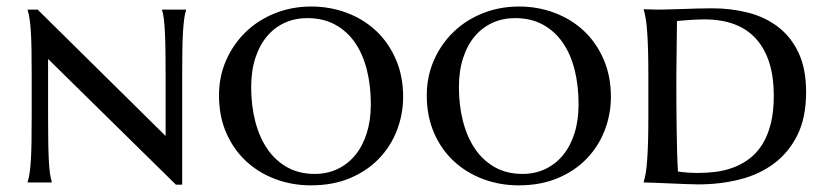

<svg xmlns="http://www.w3.org/2000/svg" viewBox="-20 -554 2507 583"><path d="M533.2 6.8H514.2L126 -375V-201.2Q126 -157.2 126.5 -124.5Q127 -91.8 128.2 -68.1Q129.4 -44.4 131.6 -28.3Q133.8 -12.2 137.2 -2V0H64V-2Q67.4 -12.2 69.8 -28.3Q72.3 -44.4 73.7 -68.1Q75.2 -91.8 75.7 -124.5Q76.2 -157.2 76.2 -201.2V-324.2Q76.2 -368.2 75.7 -400.6Q75.2 -433.1 73.7 -456.8Q72.3 -480.5 69.8 -496.6Q67.4 -512.7 64 -522.9V-524.9H94.2L482.9 -141.1V-324.2Q482.9 -368.2 482.4 -400.6Q481.9 -433.1 480.7 -456.8Q479.5 -480.5 477.5 -496.6Q475.6 -512.7 472.2 -522.9V-524.9H544.9V-522.9Q541.5 -512.7 539.3 -496.6Q537.1 -480.5 535.6 -456.8Q534.2 -433.1 533.7 -400.6Q533.2 -368.2 533.2 -324.2Z M645 -264.2Q645 -321.8 666.7 -371.1Q688.5 -420.4 726.1 -456.8Q763.7 -493.2 814.9 -513.7Q866.2 -534.2 924.8 -534.2Q982.4 -534.2 1033.4 -514.9Q1084.5 -495.6 1122.3 -460Q1160.2 -424.3 1182.1 -373.5Q1204.1 -322.8 1204.1 -259.8Q1204.1 -207.5 1185.5 -158.9Q1167 -110.4 1131.3 -73Q1095.7 -35.6 1043.5 -13.4Q991.2 8.8 923.8 8.8Q866.7 8.8 815.9 -10.3Q765.1 -29.3 727.1 -64.7Q689 -100.1 667 -150.6Q645 -201.2 645 -264.2ZM936 -25.9Q973.1 -25.9 1004.4 -40.5Q1035.6 -55.2 1058.3 -82.5Q1081.1 -109.9 1093.5 -149.2Q1106 -188.5 1106 -237.8Q1106 -293.9 1094 -341.8Q1082 -389.6 1057.9 -424.6Q1033.7 -459.5 997.6 -479.2Q961.4 -499 913.1 -499Q876 -499 844.7 -484.9Q813.5 -470.7 790.8 -443.8Q768.1 -417 755.4 -377.9Q742.7 -338.9 742.7 -289.1Q742.7 -233.4 755.1 -185.3Q767.6 -137.2 791.7 -101.8Q815.9 -66.4 852.1 -46.1Q888.2 -25.9 936 -25.9Z M1275.9 -264.2Q1275.9 -321.8 1297.6 -371.1Q1319.3 -420.4 1356.9 -456.8Q1394.5 -493.2 1445.8 -513.7Q1497.1 -534.2 1555.7 -534.2Q1613.3 -534.2 1664.3 -514.9Q1715.3 -495.6 1753.2 -460Q1791 -424.3 1813 -373.5Q1835 -322.8 1835 -259.8Q1835 -207.5 1816.4 -158.9Q1797.9 -110.4 1762.2 -73Q1726.6 -35.6 1674.3 -13.4Q1622.1 8.8 1554.7 8.8Q1497.6 8.8 1446.8 -10.3Q1396 -29.3 1357.9 -64.7Q1319.8 -100.1 1297.9 -150.6Q1275.9 -201.2 1275.9 -264.2ZM1566.9 -25.9Q1604 -25.9 1635.3 -40.5Q1666.5 -55.2 1689.2 -82.5Q1711.9 -109.9 1724.4 -149.2Q1736.8 -188.5 1736.8 -237.8Q1736.8 -293.9 1724.9 -341.8Q1712.9 -389.6 1688.7 -424.6Q1664.6 -459.5 1628.4 -479.2Q1592.3 -499 1543.9 -499Q1506.8 -499 1475.6 -484.9Q1444.3 -470.7 1421.6 -443.8Q1398.9 -417 1386.2 -377.9Q1373.5 -338.9 1373.5 -289.1Q1373.5 -233.4 1386 -185.3Q1398.4 -137.2 1422.6 -101.8Q1446.8 -66.4 1482.9 -46.1Q1519 -25.9 1566.9 -25.9Z M2035.6 -490.2Q2035.2 -450.2 2034.7 -412.6Q2034.7 -396.5 2034.4 -379.6Q2034.2 -362.8 2033.9 -346.2Q2033.7 -329.6 2033.7 -314.7Q2033.7 -299.8 2033.7 -288.1Q2033.7 -263.7 2033.9 -229.2Q2034.2 -194.8 2034.7 -158.7Q2035.2 -122.6 2036.1 -89.1Q2037.1 -55.7 2038.6 -33.2Q2043.5 -32.2 2051.3 -31.5Q2059.1 -30.8 2067.6 -30Q2076.2 -29.3 2084.5 -29.1Q2092.8 -28.8 2098.6 -28.8Q2125.5 -28.8 2153.1 -32.2Q2180.7 -35.6 2206.3 -45.2Q2231.9 -54.7 2254.4 -71.3Q2276.9 -87.9 2293.7 -114Q2310.5 -140.1 2320.1 -177Q2329.6 -213.9 2329.6 -264.2Q2329.6 -375 2276.6 -435.1Q2223.6 -495.1 2118.7 -495.1Q2108.4 -495.1 2096.9 -494.6Q2085.4 -494.1 2074.2 -493.4Q2063 -492.7 2053 -491.7Q2043 -490.7 2035.6 -490.2ZM1934.6 -525.9Q1946.3 -525.4 1956.5 -525.4Q1965.3 -524.9 1973.6 -524.9Q1981.9 -524.9 1985.8 -524.9Q1992.7 -524.9 2010.3 -525.4Q2027.8 -525.9 2050 -526.6Q2072.3 -527.3 2096.9 -528.1Q2121.6 -528.8 2142.6 -528.8Q2199.7 -528.8 2251.5 -515.6Q2303.2 -502.4 2342.5 -472.4Q2381.8 -442.4 2404.8 -393.8Q2427.7 -345.2 2427.7 -273.9Q2427.7 -197.3 2401.4 -144Q2375 -90.8 2330.1 -57.4Q2285.2 -23.9 2225.8 -9Q2166.5 5.9 2100.6 5.9Q2085 5.9 2061.5 4.9Q2038.1 3.9 2013.7 2.9Q1989.3 2 1967.5 1Q1945.8 0 1934.6 0V-2Q1938 -12.2 1940.7 -28.3Q1943.4 -44.4 1945.1 -68.1Q1946.8 -91.8 1947.8 -124.5Q1948.7 -157.2 1948.7 -201.2V-324.2Q1948.7 -368.2 1947.8 -400.9Q1946.8 -433.6 1945.1 -457.5Q1943.4 -481.4 1940.7 -497.6Q1938 -513.7 1934.6 -523.9Z"/></svg>

Font: Marcellus SC
Style: Regular
Weight: 400
Designer: Astigmatic (AOETI)
Foundry: Astigmatic (AOETI)
Version: Version 1.001